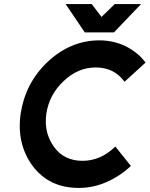

<svg xmlns="http://www.w3.org/2000/svg" viewBox="-20 -910 734 942"><path d="M302 -890 396 -751H539L672 -890H543L478 -827L430 -890ZM468 -712Q325 -712 211 -604Q157 -552 124.5 -488.5Q92 -425 81 -350Q71 -276 86 -212.5Q101 -149 140 -96Q221 12 366 12Q438 12 503 -17Q535 -31 565.5 -51Q596 -71 622 -96L546 -191Q474 -121 385 -121Q295 -121 246 -188Q221 -222 211 -262Q201 -302 207 -350Q214 -398 235 -438Q256 -478 291 -511Q361 -579 450 -579Q540 -579 591 -509L694 -603Q675 -629 650.5 -648.5Q626 -668 597 -683Q568 -697 535.5 -704.5Q503 -712 468 -712Z"/></svg>

Font: Unageo
Style: Bold-Italic
Weight: 700
Designer: Richard Sepsi
Foundry: Richard Sepsi
Version: Version 2.000